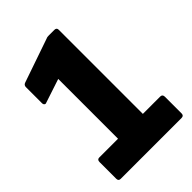

<svg xmlns="http://www.w3.org/2000/svg" viewBox="-197 -745 831 831"><g transform="rotate(-45 218.0 -329.5)"><path d="M40 0Q27 0 27 -14V-116Q27 -131 40 -131H155V-497L46 -461Q40 -458 35.5 -461.5Q31 -465 31 -471V-571Q31 -583 43 -587L243 -656Q247 -658 251.5 -658.5Q256 -659 260 -659H293Q307 -659 307 -646V-131H413Q427 -131 427 -116V-14Q427 0 413 0Z"/></g></svg>

Font: Sofia Sans Condensed Black
Style: Regular
Weight: 900
Designer: Botio Nikoltchev, Ani Petrova
Foundry: lettersoup
Version: Version 4.101